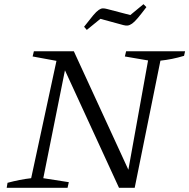

<svg xmlns="http://www.w3.org/2000/svg" viewBox="-20 -898 905 918"><path d="M583 -653H865L860 -631Q830 -622 802.5 -616.5Q775 -611 747 -608L624 0H549L279 -587L296 -589L187 -46L309 -27L303 0H12L16 -24Q46 -32 74 -37.5Q102 -43 129 -46L250 -607L136 -628L142 -653H333L605 -62L589 -60L688 -609L577 -628ZM395 -755 382 -770Q409 -805 425 -824Q441 -843 452 -850.5Q463 -858 472 -858Q481 -858 492 -855L603 -826L666 -878L680 -864Q655 -831 639 -812Q623 -793 611.5 -785Q600 -777 590.5 -776Q581 -775 570 -778L460 -808Z"/></svg>

Font: Piazzolla Thin Light
Style: Italic
Weight: 300
Italic angle: -11.3°
Version: Version 2.005